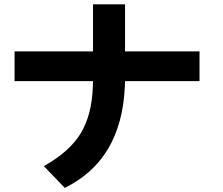

<svg xmlns="http://www.w3.org/2000/svg" viewBox="-20 -823 1040 896"><path d="M47.9 -444.3V-583H414.1V-802.7H563.5V-583H911.1V-444.3H563.5L562.5 -416Q545.9 -75.2 282.2 53.7L184.6 -47.9Q303.7 -114.3 356 -199.7Q408.2 -285.2 413.1 -416L414.1 -444.3Z"/></svg>

Font: Gothic A1 Black
Style: Regular
Weight: 900
Version: Version 2.50